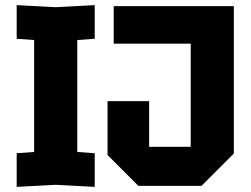

<svg xmlns="http://www.w3.org/2000/svg" viewBox="-20 -724 976 748"><path d="M45 4V-127L113 -132V-568L45 -573V-704L197 -696L349 -704V-573L281 -568V-132L349 -127V4L197 -4ZM399 -120V-330H561V-152H723V-554H423V-700H891V-126L765 0H519Z"/></svg>

Font: Tektur
Style: Bold
Weight: 700
Designer: Adam Jagosz
Foundry: Adam Jagosz
Version: Version 1.005;gftools[0.9.30]